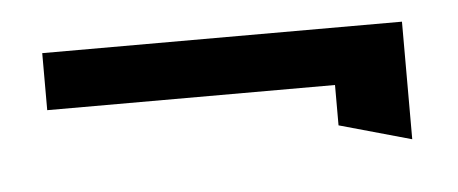

<svg xmlns="http://www.w3.org/2000/svg" viewBox="-27 -364 520 218"><g transform="rotate(-5 233.5 -255.0)"><path d="M26 -257H354V-211L436 -188V-322H26Z"/></g></svg>

Font: Charger Sport
Style: DfBdNrw
Weight: 400
Designer: Jasper
Foundry: Cannot Into Space Fonts
Version: Version 1.1